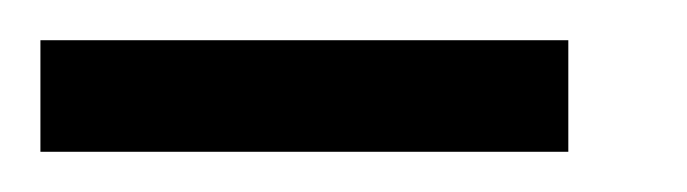

<svg xmlns="http://www.w3.org/2000/svg" viewBox="-20 -746 340 95"><path d="M261.2 -670.9H0V-726.1H261.2Z"/></svg>

Font: Sora Light
Style: Regular
Weight: 300
Designer: Jonathan Barnbrook, Julián Moncada
Foundry: Barnbrook Fonts
Version: Version 2.000